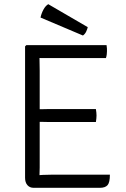

<svg xmlns="http://www.w3.org/2000/svg" viewBox="-20 -899 602 919"><path d="M100 -677 106 -683H169V-624Q169 -603 169.5 -591.8Q170 -580.5 170 -560V-97Q170 -87.5 169.5 -79Q169 -70.5 169 -60V0H141Q122.5 0 111.2 -12.8Q100 -25.5 100 -48ZM439 -377Q440.5 -369 441.2 -360.5Q442 -352 442 -346Q442 -340 441.2 -331.8Q440.5 -323.5 439 -315H229Q218 -315 204 -315.2Q190 -315.5 174.8 -315.8Q159.5 -316 145 -316V-376Q159.5 -376 174.8 -376.2Q190 -376.5 204 -376.8Q218 -377 229 -377ZM490 -683Q491.5 -675 491.8 -667.5Q492 -660 492 -654Q492 -648 491 -638.8Q490 -629.5 487 -621H229Q218 -621 204 -621Q190 -621 174.8 -621.2Q159.5 -621.5 145 -622V-683ZM506 -63Q506 -25.5 494.8 -12.8Q483.5 0 458 0H145V-59Q164 -60.5 183.5 -61.8Q203 -63 230 -63ZM211 -879Q197.5 -871 187.8 -852.8Q178 -834.5 174 -815L377 -729Q387 -736 392.5 -747.8Q398 -759.5 400 -769Z"/></svg>

Font: Signika Negative Light Light
Style: Regular
Weight: 300
Version: Version 2.001